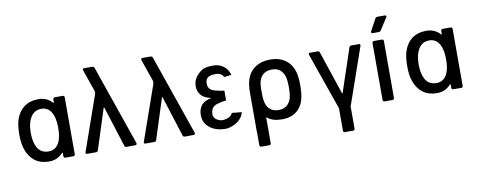

<svg xmlns="http://www.w3.org/2000/svg" viewBox="-72 -1051 3958 1593"><g transform="rotate(-10 1907.0 -255.0)"><path d="M404 -509H470Q477 -509 481 -505Q485 -501 485 -494V-15Q485 -8 481 -4Q477 0 470 0H404Q397 0 393 -4Q389 -8 389 -15V-41Q389 -44 387 -45Q385 -46 383 -44Q361 -19 331.5 -5.5Q302 8 267 8Q195 8 147.5 -27.5Q100 -63 78 -128Q60 -178 60 -256Q60 -329 75 -377Q96 -443 144.5 -480Q193 -517 267 -517Q302 -517 331.5 -504Q361 -491 383 -466Q385 -464 387 -464.5Q389 -465 389 -468V-494Q389 -501 393 -505Q397 -509 404 -509ZM388 -255Q388 -337 362 -383Q333 -434 277 -434Q219 -434 188 -386Q156 -336 156 -254Q156 -177 181 -130Q210 -75 277 -75Q334 -75 364 -129Q388 -173 388 -255Z M1005 -17Q1007 -10 1004 -5.5Q1001 -1 993 -1L919 0Q913 0 908 -3.5Q903 -7 902 -12L794 -352Q793 -355 791 -355.5Q789 -356 788 -352L679 -12Q678 -7 673 -3.5Q668 0 662 0H588Q575 0 575 -10Q575 -14 576 -16L736 -472Q741 -485 739 -501L674 -688Q672 -695 675 -699.5Q678 -704 686 -704H751Q764 -704 771 -693Z M1496 -17Q1498 -10 1495 -5.5Q1492 -1 1484 -1L1410 0Q1404 0 1399 -3.5Q1394 -7 1393 -12L1285 -352Q1284 -355 1282 -355.5Q1280 -356 1279 -352L1170 -12Q1169 -7 1164 -3.5Q1159 0 1153 0H1079Q1066 0 1066 -10Q1066 -14 1067 -16L1227 -472Q1232 -485 1230 -501L1165 -688Q1163 -695 1166 -699.5Q1169 -704 1177 -704H1242Q1255 -704 1262 -693Z M1681 -278Q1622 -291 1599 -318Q1571 -351 1571 -393Q1571 -439 1594.5 -471Q1618 -503 1648 -521.5Q1678 -540 1738 -540Q1786 -540 1816 -521.5Q1846 -503 1859 -481Q1873 -461 1879 -438L1818 -430Q1811 -445 1795.5 -456Q1780 -467 1748 -467Q1696 -467 1678 -445.5Q1660 -424 1666 -385.5Q1672 -347 1720.5 -334Q1769 -321 1797 -319Q1798 -318 1799 -318V-237Q1798 -237 1797 -236Q1769 -234 1723.5 -221Q1678 -208 1669 -164.5Q1660 -121 1688.5 -99.5Q1717 -78 1748.5 -80.5Q1780 -83 1807 -99Q1822 -111 1828 -126L1910 -118Q1905 -94 1890 -74Q1867 -42 1826.5 -23.5Q1786 -5 1759 -5Q1699 -5 1658.5 -23.5Q1618 -42 1594.5 -74Q1571 -106 1571 -152Q1571 -204 1599 -237Q1622 -264 1681 -278Z M2102 -219Q2105 -167 2117 -142Q2130 -113 2155 -97.5Q2180 -82 2215 -82Q2284 -82 2313 -140Q2331 -172 2331 -252Q2331 -328 2316 -359Q2289 -423 2216 -423Q2179 -423 2153 -406.5Q2127 -390 2114 -358Q2102 -331 2101 -269Q2102 -266 2102 -263ZM2006 80Q2005 70 2005 58V-250Q2005 -335 2020 -377Q2041 -439 2092.5 -473Q2144 -507 2218 -507Q2287 -507 2335.5 -476.5Q2384 -446 2407 -389Q2427 -343 2427 -252Q2427 -148 2399 -95Q2349 -1 2231 -1Q2150 -1 2107 -38Q2105 -40 2103 -40L2102 -39V177Q2102 184 2098 188Q2094 192 2087 192H2021Q2014 192 2010 188Q2006 184 2006 177Z M2710 179V-7Q2710 -9 2709 -13L2543 -487Q2542 -493 2542 -494Q2542 -505 2552 -505H2620Q2630 -505 2634 -494L2757 -127Q2759 -123 2761 -127L2884 -494Q2889 -505 2898 -505H2967Q2976 -505 2976 -495L2975 -487L2810 -13Q2808 -9 2808 -7V179Q2808 186 2804.5 190Q2801 194 2796 194H2722Q2717 194 2713.5 190Q2710 186 2710 179Z M3078 -15V-494Q3078 -501 3082 -505Q3086 -509 3093 -509H3159Q3166 -509 3170 -505Q3174 -501 3174 -494V-15Q3174 -8 3170 -4Q3166 0 3159 0H3093Q3086 0 3082 -4Q3078 -8 3078 -15ZM3082 -585 3084 -593 3137 -691Q3143 -702 3155 -702H3217Q3223 -702 3226.5 -699.5Q3230 -697 3230 -693Q3230 -688 3227 -684L3163 -585Q3157 -575 3145 -575H3094Q3082 -575 3082 -585Z M3672 -509H3738Q3745 -509 3749 -505Q3753 -501 3753 -494V-15Q3753 -8 3749 -4Q3745 0 3738 0H3672Q3665 0 3661 -4Q3657 -8 3657 -15V-41Q3657 -44 3655 -45Q3653 -46 3651 -44Q3629 -19 3599.5 -5.5Q3570 8 3535 8Q3463 8 3415.5 -27.5Q3368 -63 3346 -128Q3328 -178 3328 -256Q3328 -329 3343 -377Q3364 -443 3412.5 -480Q3461 -517 3535 -517Q3570 -517 3599.5 -504Q3629 -491 3651 -466Q3653 -464 3655 -464.5Q3657 -465 3657 -468V-494Q3657 -501 3661 -505Q3665 -509 3672 -509ZM3656 -255Q3656 -337 3630 -383Q3601 -434 3545 -434Q3487 -434 3456 -386Q3424 -336 3424 -254Q3424 -177 3449 -130Q3478 -75 3545 -75Q3602 -75 3632 -129Q3656 -173 3656 -255Z"/></g></svg>

Font: Barlow_Medium_SS
Style: Regular
Weight: 500
Designer: Jeremy Tribby
Foundry: Jeremy Tribby
Version: Version 1.101 August 23, 2024